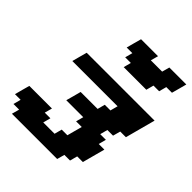

<svg xmlns="http://www.w3.org/2000/svg" viewBox="-292 -1188 1500 1500"><g transform="rotate(45 458.5 -437.5)"><path d="M91.3 125H591.3L608.4 62.5H670.9L687.5 0H750L800.3 -187.5H737.8L754.4 -250H691.9L708.5 -312.5H771L788.1 -375H850.6Q861.8 -416.5 884 -500Q906.2 -583.5 917.5 -625H167.5Q161.6 -604 150.4 -562.3Q139.2 -520.5 133.8 -500H633.8L617.2 -437.5H554.7L538.1 -375H350.6Q345.2 -354 334 -312.3Q322.8 -270.5 316.9 -250H504.4L487.8 -187.5H550.3Q544.4 -166.5 533.2 -124.8Q522 -83 516.6 -62.5H454.1L437.5 0H312.5L329.1 -62.5H266.6L283.7 -125H33.7Q27.8 -104 16.6 -62.5Q5.4 -21 0 0H62.5L45.9 62.5H108.4ZM451.2 -750H701.2L717.8 -812.5H780.3L796.9 -875H859.4Q865.2 -896 876.5 -937.5Q887.7 -979 893.1 -1000H705.6L688.5 -937.5H563.5L580.6 -1000H393.1Q387.2 -979 376 -937.3Q364.7 -895.5 359.4 -875H421.9L405.3 -812.5H467.8Z"/></g></svg>

Font: Faithful 32x
Style: BoldOblique
Weight: 400
Foundry: Faithful Resource Pack
Version: Version 1.0; January 27, 2023